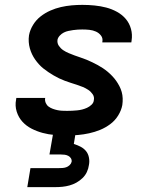

<svg xmlns="http://www.w3.org/2000/svg" viewBox="-20 -548 640 788"><path d="M255 8Q230 8 204.5 6Q179 4 155 -2.5Q131 -9 109.5 -20Q88 -31 72 -48.5Q56 -66 48.5 -90Q41 -114 46 -139Q46 -141 46.5 -142.5Q47 -144 47 -146H166Q166 -145 165.5 -145Q165 -145 165 -144Q164 -134 168 -125Q172 -116 179.5 -110.5Q187 -105 196.5 -101.5Q206 -98 215.5 -96Q225 -94 235 -93.5Q245 -93 255 -93Q266 -93 276 -93.5Q286 -94 296.5 -95Q307 -96 317 -98.5Q327 -101 337 -105.5Q347 -110 355.5 -118Q364 -126 365 -136Q368 -150 360.5 -161Q353 -172 342.5 -179Q332 -186 320 -191Q308 -196 295.5 -200Q283 -204 270.5 -208Q258 -212 246 -216.5Q234 -221 222.5 -226.5Q211 -232 200 -238.5Q189 -245 178.5 -252Q168 -259 158 -267Q148 -275 139.5 -284.5Q131 -294 124 -304Q117 -314 111.5 -325.5Q106 -337 102.5 -349.5Q99 -362 98 -375.5Q97 -389 99 -403Q103 -425 115.5 -445.5Q128 -466 146.5 -480.5Q165 -495 186.5 -504.5Q208 -514 230 -519Q252 -524 274 -526Q296 -528 318 -528Q343 -528 368 -525.5Q393 -523 416 -517Q439 -511 460 -499.5Q481 -488 496 -470.5Q511 -453 517.5 -429.5Q524 -406 520 -381Q520 -379 519.5 -377.5Q519 -376 519 -374H400Q400 -375 400 -375.5Q400 -376 400 -376Q403 -391 394.5 -402Q386 -413 373.5 -418.5Q361 -424 347 -425.5Q333 -427 318 -427Q309 -427 299.5 -426.5Q290 -426 280 -424.5Q270 -423 260.5 -421Q251 -419 242 -414.5Q233 -410 225.5 -402Q218 -394 216 -385Q214 -371 221.5 -360Q229 -349 239.5 -342Q250 -335 262 -330Q274 -325 286 -320.5Q298 -316 310.5 -312Q323 -308 335 -303Q347 -298 358.5 -292.5Q370 -287 381 -281Q392 -275 402.5 -268Q413 -261 422.5 -253Q432 -245 441 -235.5Q450 -226 457 -216Q464 -206 470 -194.5Q476 -183 479.5 -170.5Q483 -158 483.5 -144.5Q484 -131 482 -117Q478 -95 465 -74Q452 -53 432.5 -38.5Q413 -24 391 -15Q369 -6 346 -1Q323 4 300.5 6Q278 8 255 8ZM92 220 105 142H220Q228 142 236 141.5Q244 141 251.5 138.5Q259 136 265.5 130Q272 124 274 116Q275 108 271 101.5Q267 95 260 91.5Q253 88 245.5 87Q238 86 229 86H183L198 0H290L283 43Q297 47 310.5 54Q324 61 333 72Q342 83 345 98.5Q348 114 345 129Q343 144 336.5 158Q330 172 318.5 183Q307 194 293.5 201.5Q280 209 265.5 213Q251 217 236.5 218.5Q222 220 207 220Z"/></svg>

Font: Iosevka SS04 Extended
Style: Bold Italic
Weight: 700
Width: 7
Italic angle: -9°
Monospace: yes
Designer: Belleve Invis
Foundry: Belleve Invis
Version: Version 19.0.0; ttfautohint (v1.8.4)